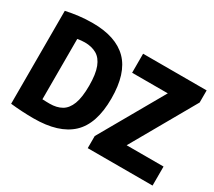

<svg xmlns="http://www.w3.org/2000/svg" viewBox="-138 -1020 1449 1298"><g transform="rotate(30 586.5 -371.0)"><path d="M231 9Q141.5 9 50.5 -1V-726.5Q98.5 -737 150 -743.2Q201.5 -749.5 256 -749.5Q438 -749.5 529 -657.8Q620 -566 620 -370Q620 -171.5 523.2 -81.2Q426.5 9 231 9ZM276 -131.5Q330.5 -131.5 368.5 -153.2Q406.5 -175 426.5 -227Q446.5 -279 446.5 -370Q446.5 -461 426.2 -513.2Q406 -565.5 367.5 -587.5Q329 -609.5 275.5 -609.5Q262.5 -609.5 246.5 -608Q230.5 -606.5 218.5 -604V-133Q236.5 -132 250.8 -131.8Q265 -131.5 276 -131.5ZM649 0V-94.5L932.5 -591.5H654V-740H1150V-645.5L867 -148.5H1155V0Z"/></g></svg>

Font: Encode Sans Condensed ExtraBold
Style: Regular
Weight: 800
Width: 3
Designer: Multiple Designers
Foundry: Impallari Type
Version: Version 3.000; ttfautohint (v1.8.3) -l 8 -r 50 -G 200 -x 14 